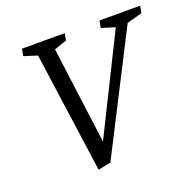

<svg xmlns="http://www.w3.org/2000/svg" viewBox="-113 -726 859 852"><g transform="rotate(-20 317.0 -300.5)"><path d="M212 10 133 -558 70 -578 76 -611H278L272 -578L213 -558L273 -101L500 -558L436 -578L442 -611H634L628 -578L556 -558L272 -2Z"/></g></svg>

Font: Manuale
Style: Italic
Weight: 400
Italic angle: -11°
Designer: Eduardo Tunni / Pablo Cosgaya
Foundry: Eduardo Tunni / Pablo Cosgaya
Version: Version 1.002